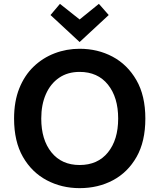

<svg xmlns="http://www.w3.org/2000/svg" viewBox="-20 -962 827 996"><path d="M393 14Q300 14 222.5 -27Q145 -68 99 -148Q53 -228 53 -347Q53 -436 80 -503.5Q107 -571 154.5 -616.5Q202 -662 263.5 -685.5Q325 -709 393 -709Q487 -709 564 -668Q641 -627 687.5 -546.5Q734 -466 734 -347Q734 -228 688.5 -148Q643 -68 566 -27Q489 14 393 14ZM393 -106Q487 -106 540 -171.5Q593 -237 593 -347Q593 -457 540 -523Q487 -589 393 -589Q331 -589 286.5 -558.5Q242 -528 218 -473.5Q194 -419 194 -347Q194 -237 247 -171.5Q300 -106 393 -106ZM393 -744 242 -884 291 -942 393 -861 493 -942 544 -884Z"/></svg>

Font: Ubuntu Sans
Style: Bold
Weight: 700
Designer: Dalton Maag Ltd
Foundry: Dalton Maag Ltd
Version: Version 1.006; ttfautohint (v1.8.4.7-5d5b)